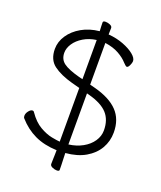

<svg xmlns="http://www.w3.org/2000/svg" viewBox="-160 -871 920 1095"><g transform="rotate(20 300.0 -324.0)"><path d="M277 -364 228 -377Q155 -397 112.5 -429Q70 -461 70 -526Q70 -570 96.5 -609.5Q123 -649 169.5 -675.5Q216 -702 276 -708Q275 -723 274.5 -738Q274 -753 274 -761Q274 -770 290 -770Q303 -770 317 -764Q331 -758 331 -747Q331 -741 330.5 -730.5Q330 -720 330 -708Q380 -704 421.5 -688Q463 -672 488 -651.5Q513 -631 513 -612Q513 -602 505.5 -586Q498 -570 490 -570Q486 -570 480.5 -575Q475 -580 468 -587Q448 -610 413.5 -629.5Q379 -649 329 -656V-403L360 -395Q455 -370 502 -321Q549 -272 549 -192Q549 -139 523.5 -95Q498 -51 449 -22.5Q400 6 329 12Q329 21 330 42Q331 63 331.5 83.5Q332 104 332 114Q332 122 317 122Q304 122 289.5 115.5Q275 109 275 98Q275 91 275.5 74.5Q276 58 276.5 40.5Q277 23 277 14Q200 11 143 -16Q86 -43 42 -93Q37 -98 37 -108Q37 -123 48.5 -137.5Q60 -152 71 -152Q78 -152 82 -145Q115 -97 154 -74.5Q193 -52 227 -45.5Q261 -39 277 -38ZM277 -655Q233 -649 199 -628.5Q165 -608 146.5 -580Q128 -552 128 -524Q128 -484 157 -462.5Q186 -441 253 -423L277 -417ZM329 -350V-40Q376 -46 413 -66.5Q450 -87 471 -118Q492 -149 492 -184Q492 -248 457 -286.5Q422 -325 344 -346Z"/></g></svg>

Font: Moon Stars Kai T Light
Style: Regular
Weight: 300
Designer: GuiWonder
Version: Version 1.101